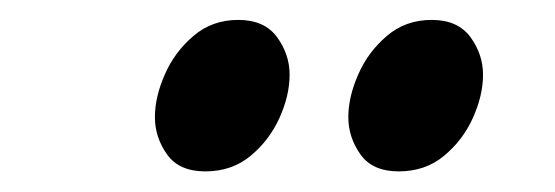

<svg xmlns="http://www.w3.org/2000/svg" viewBox="-20 -695 549 190"><path d="M458 -621.1Q458 -600.6 448 -578.4Q438 -556.2 419.4 -540.8Q400.9 -525.4 374.5 -525.4Q348.6 -525.4 336.7 -542.2Q324.7 -559.1 324.7 -579.1Q324.7 -599.1 334.5 -621.3Q344.2 -643.6 362.8 -659.4Q381.3 -675.3 407.2 -675.3Q433.1 -675.3 445.6 -658.2Q458 -641.1 458 -621.1ZM266.6 -621.1Q266.6 -600.6 256.6 -578.4Q246.6 -556.2 228 -540.8Q209.5 -525.4 183.1 -525.4Q157.2 -525.4 145.3 -542.2Q133.3 -559.1 133.3 -579.1Q133.3 -599.1 143.1 -621.3Q152.8 -643.6 171.4 -659.4Q189.9 -675.3 215.8 -675.3Q241.7 -675.3 254.2 -658.2Q266.6 -641.1 266.6 -621.1Z"/></svg>

Font: Gentium Book Plus
Style: Bold Italic
Weight: 700
Italic angle: -8°
Designer: Victor Gaultney, Annie Olsen, Iska Routamaa, Becca Hirsbrunner
Foundry: SIL International
Version: Version 6.101